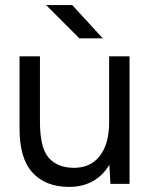

<svg xmlns="http://www.w3.org/2000/svg" viewBox="-20 -721 598 753"><path d="M408 -92V-500H488V0H413ZM269.5 -62.8Q335 -62.5 371.5 -109.5Q408 -156.5 408 -241.5H447Q447 -162 423.9 -105.2Q400.8 -48.5 356.8 -18.2Q312.8 12 250.8 12Q158.8 12 107.3 -44.3Q55.8 -100.7 56.7 -219.8V-244H136.7Q136.7 -141 171.1 -102.1Q205.5 -63.2 269.5 -62.8ZM56.7 -500H136.7V-244H56.7ZM161 -701H263.5L383 -570.7H291.3Z"/></svg>

Font: Oak Sans Light
Style: Regular
Weight: 400
Designer: Erik Kennedy, Walven
Foundry: Erik Kennedy, Walven
Version: Version 1.100;Glyphs 3.1.2 (3151)